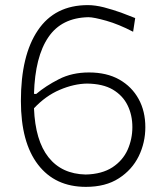

<svg xmlns="http://www.w3.org/2000/svg" viewBox="-20 -718 642 748"><path d="M314.8 10C365.7 10 408.6 -1 442.9 -23.3C477.1 -45.2 502.9 -73.8 520.5 -109.5C537.6 -144.8 546.2 -182.4 546.2 -222.4C546.2 -263.8 537.6 -300.5 520 -332.4C502.4 -364.3 477.6 -389.5 444.8 -408.1C411.9 -426.7 372.4 -435.7 326.7 -435.7C282.9 -435.7 243.8 -427.1 209.5 -409.5C174.8 -391.9 145.2 -372.4 121 -351.9L112.4 -352.4C115.2 -449 133.8 -522.4 168.6 -573.3C202.9 -623.8 254.8 -649.5 324.3 -651C338.6 -651 361.9 -646.2 394.3 -637.1C426.2 -628.1 461 -613.8 498.6 -594.3L506.7 -647.6C491.4 -653.8 472.9 -661 451.4 -669C430 -676.7 407.6 -683.3 384.8 -689.5C361.9 -695.2 341 -698.1 322.4 -698.1C236.2 -698.1 171.4 -665.2 127.6 -600C83.3 -534.8 61.4 -442.9 61.4 -324.8C61.4 -216.7 83.8 -134.3 128.1 -76.7C172.4 -19 234.3 10 314.8 10ZM112.4 -296.2C142.4 -328.1 175.7 -352.4 212.9 -368.1C249.5 -383.8 285.2 -391.9 319 -392.4C360 -391.9 393.3 -384.3 419.5 -369C445.7 -353.3 464.8 -332.9 477.1 -307.6C489.5 -282.4 495.7 -253.8 495.7 -222.9C495.7 -191.9 489.5 -162.4 477.1 -134.3C464.3 -106.2 444.8 -83.8 418.1 -66.2C391 -48.6 356.2 -39 313.8 -38.1C251.4 -39.5 203.3 -61.9 169 -105.2C134.8 -148.1 115.7 -211.9 112.4 -296.2Z"/></svg>

Font: Pinar Light
Style: Regular
Weight: 300
Designer: Amin Abedi
Version: Version 2.00;September 9, 2021;FontCreator 13.0.0.2683 64-bi